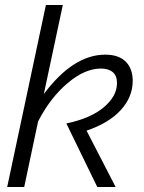

<svg xmlns="http://www.w3.org/2000/svg" viewBox="-20 -750 576 770"><path d="M512.2 -425.8Q512.2 -360.8 464.1 -308.3Q416 -255.9 327.1 -226.1L443.8 0H370.1L246.1 -254.9Q342.8 -274.9 396 -319.6Q449.2 -364.3 449.2 -417Q449.2 -446.3 432.1 -460.7Q415 -475.1 384.8 -475.1Q320.3 -475.1 251 -416.5Q181.6 -357.9 132.8 -263.2L77.1 0H8.8L164.1 -730H231.9L155.8 -373Q273.9 -530.8 401.9 -530.8Q456.1 -530.8 484.1 -502.9Q512.2 -475.1 512.2 -425.8Z"/></svg>

Font: Rawline
Style: Italic
Weight: 400
Italic angle: -12°
Designer: Matt McInerney, Pablo Impallari, Rodrigo Fuenzalida
Foundry: Matt McInerney, Pablo Impallari, Rodrigo Fuenzalida
Version: Version 4.020;PS 004.020;hotconv 1.0.88;makeotf.lib2.5.64775